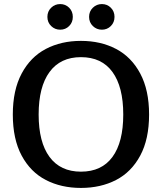

<svg xmlns="http://www.w3.org/2000/svg" viewBox="-20 -910 796 944"><path d="M213 -827Q213 -854 231.5 -872Q250 -890 276 -890Q302 -890 320 -872Q338 -854 338 -827Q338 -800 320 -782Q302 -764 276 -764Q250 -764 231.5 -782Q213 -800 213 -827ZM418 -827Q418 -854 436.5 -872Q455 -890 481 -890Q507 -890 525 -872Q543 -854 543 -827Q543 -800 525 -782Q507 -764 481 -764Q455 -764 436.5 -782Q418 -800 418 -827ZM43 -347Q43 -467 86.5 -548.5Q130 -630 205.5 -669.5Q281 -709 378 -709Q475 -709 550.5 -669.5Q626 -630 669.5 -548.5Q713 -467 713 -347Q713 -226 669.5 -145Q626 -64 550.5 -25Q475 14 378 14Q281 14 205.5 -25Q130 -64 86.5 -145Q43 -226 43 -347ZM586 -347Q586 -483 533 -556Q480 -629 378 -629Q277 -629 223.5 -556Q170 -483 170 -347Q170 -211 223.5 -138.5Q277 -66 378 -66Q480 -66 533 -138.5Q586 -211 586 -347Z"/></svg>

Font: Maitree SemiBold
Style: Regular
Weight: 600
Designer: CadsonDemak Team
Foundry: CadsonDemak
Version: Version 1.001